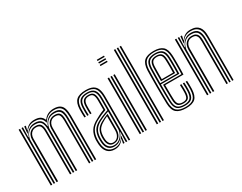

<svg xmlns="http://www.w3.org/2000/svg" viewBox="-91 -1290 2250 1788"><g transform="rotate(-30 1034.0 -396.0)"><path d="M525.2 0V-466.8Q525.2 -506.8 517.5 -535.2Q509.8 -563.8 488.4 -578.9Q467 -594 425.5 -594Q387.8 -594 359.5 -576.2Q331.2 -558.5 315.2 -527.8H311.5Q303 -563.2 281.1 -578.6Q259.2 -594 218 -594Q180.5 -594 153.9 -576.9Q127.2 -559.8 110.2 -527.8H105.8L113 -600H128.5V-593.2L118.8 -554H122Q138.5 -579.5 163.5 -593.5Q188.5 -607.5 222.5 -607.5Q262 -607.5 284.5 -595.1Q307 -582.8 319.2 -554H323.5Q342 -580.5 369.5 -594Q397 -607.5 430 -607.5Q475.5 -607.5 499.4 -591Q523.2 -574.5 532 -543.6Q540.8 -512.8 540.8 -469.2V0ZM53 0V-600H68.5V0ZM114.8 0V-456Q114.8 -481.2 124.9 -502.9Q135 -524.5 155.1 -538Q175.2 -551.5 205.8 -551.5Q247.8 -551.5 261.4 -527.8Q275 -504 275 -461.5V0H259.5V-460.8Q259.5 -497.8 248.5 -517.8Q237.5 -537.8 203.8 -537.8Q179.2 -537.8 163.1 -526.8Q147 -515.8 138.9 -497.5Q130.8 -479.2 130.8 -457.2V0ZM83.8 0V-600H99L95.8 -493.2H99.8Q113.5 -532.8 142.2 -556.4Q171 -580 214 -580Q258 -579.8 277.9 -559.5Q297.8 -539.2 302 -493.2H305.2Q319 -532.8 348.4 -556.5Q377.8 -580.2 420.8 -580Q456.8 -579.8 476 -566.6Q495.2 -553.5 502.6 -528.2Q510 -503 510 -465.8V0H494.5V-464Q494.5 -513.5 479.2 -539.9Q464 -566.2 415.8 -566.2Q379 -566.2 354.5 -549.4Q330 -532.5 317.9 -506.9Q305.8 -481.2 305.8 -454.8V0H290.2V-464Q290.2 -513.5 274 -539.9Q257.8 -566.2 209 -566.2Q172.5 -566.2 148 -549.4Q123.5 -532.5 111.4 -506.9Q99.2 -481.2 99.2 -454.8V0ZM321 0V-456Q321 -481.2 331.2 -502.9Q341.5 -524.5 361.8 -538Q382 -551.5 412.5 -551.5Q440.5 -551.5 454.9 -540.8Q469.2 -530 474.2 -509.9Q479.2 -489.8 479.2 -461.5V0H464V-460.8Q464 -496.5 454.5 -517.1Q445 -537.8 410.2 -537.8Q385.8 -537.8 369.2 -526.8Q352.8 -515.8 344.6 -497.5Q336.5 -479.2 336.5 -457.2V0Z M890.8 0V-466Q890.8 -534.8 864.4 -564.6Q838 -594.5 777 -594.5Q714 -594.5 685.8 -567.8Q657.5 -541 655 -479.5Q654.2 -459.8 654.5 -437Q654.8 -414.2 656 -392.2H640.8Q639.5 -415 639.2 -436.9Q639 -458.8 639.8 -480Q642 -548.2 674.1 -577.8Q706.2 -607.2 777 -607.2Q823.2 -607.2 851.6 -592.9Q880 -578.5 893 -547.5Q906 -516.5 906 -466V0ZM752 -30.2Q785.5 -30.2 809.5 -48Q833.5 -65.8 846.5 -92.4Q859.5 -119 859.5 -145.5V-330.8Q836.8 -323.2 809.1 -312Q781.5 -300.8 756.8 -287.8Q715.5 -265.8 695.8 -235.2Q676 -204.8 674 -155Q673.5 -144.2 674 -134.5Q674.5 -124.8 675.2 -114.2Q678 -72.8 698.2 -51.5Q718.5 -30.2 752 -30.2ZM755.2 -43.8Q726 -43.8 709.9 -63.8Q693.8 -83.8 690.5 -115.2Q689.5 -126.5 689.2 -136.5Q689 -146.5 689.2 -154Q691.5 -199.2 708.5 -227.2Q725.5 -255.2 762 -276Q779.5 -286 801.2 -296.2Q823 -306.5 844.2 -314.5V-144Q844.2 -119 834.6 -96Q825 -73 805.4 -58.4Q785.8 -43.8 755.2 -43.8ZM757.2 -56.2Q782 -56.2 797.8 -68.8Q813.5 -81.2 821.1 -101.1Q828.8 -121 828.8 -143V-297.2Q812 -290 796.9 -281.9Q781.8 -273.8 767.2 -264.2Q735.2 -244.2 720.6 -219.8Q706 -195.2 704.8 -154Q704.5 -145.2 704.6 -136Q704.8 -126.8 705.8 -116.8Q708 -91.2 720.9 -73.8Q733.8 -56.2 757.2 -56.2ZM738.8 7.5Q689.5 7.5 661.2 -23.4Q633 -54.2 629 -110.5Q628.2 -124.8 628 -138.1Q627.8 -151.5 628 -160.5Q631.5 -214.5 655.9 -253.6Q680.2 -292.8 739.8 -323.2Q757 -332.8 771.1 -340Q785.2 -347.2 799.1 -353.4Q813 -359.5 829.2 -365.2V-466Q829.2 -503.5 818.5 -523.5Q807.8 -543.5 777 -543.5Q744.8 -543.5 731.2 -527.4Q717.8 -511.2 716.5 -476.8Q716 -462.2 716 -441Q716 -419.8 717 -392.2H701.8Q700.8 -421.2 700.8 -441.4Q700.8 -461.5 701.2 -478Q702.5 -520.5 720.6 -538.4Q738.8 -556.2 777 -556.2Q815.8 -556.2 830.1 -533.5Q844.5 -510.8 844.5 -466V-354.8Q816.5 -345.2 792.2 -334.1Q768 -323 745 -311.2Q690 -283.2 668.2 -246.6Q646.5 -210 643.5 -159.2Q643 -147.8 643.2 -136.4Q643.5 -125 644.5 -111.8Q648 -60 673.6 -32.5Q699.2 -5 743 -5Q781.5 -5 808 -24Q834.5 -43 849 -72.5H852.5L846.2 -13.2V0H830.8V-4.5L839.8 -46H837Q820 -20.5 796.1 -6.5Q772.2 7.5 738.8 7.5ZM860.2 0V-37.2L862.8 -107H859.5Q846.5 -68.8 818.5 -43.2Q790.5 -17.8 747 -17.8Q709 -17.8 686 -42.1Q663 -66.5 659.8 -112.8Q659 -126 658.6 -136.8Q658.2 -147.5 658.8 -157.8Q661.5 -205.5 681.1 -239.9Q700.8 -274.2 751 -299.5Q769.2 -308.8 788.9 -317.1Q808.5 -325.5 827 -332.4Q845.5 -339.2 860 -343.8V-466Q860 -521.2 840.9 -545.1Q821.8 -569 777 -569Q730 -569 708.8 -548Q687.5 -527 685.8 -478.2Q685 -458.8 685.2 -436.2Q685.5 -413.8 686.5 -392.2H671.2Q670.2 -414.5 670 -437.2Q669.8 -460 670.5 -478.8Q672.5 -534 697.2 -557.9Q722 -581.8 777 -581.8Q829.8 -581.8 852.5 -554.9Q875.2 -528 875.2 -466V0Z M1009.2 -786.5V-800H1086.2V-786.5ZM1009.2 -732V-745.5H1086.2V-732ZM1009.2 -759.2V-772.8H1086.2V-759.2ZM1070.8 0V-600H1086.2V0ZM1009.2 0V-600H1024.8V0ZM1040 0V-600H1055.5V0Z M1253.8 0V-800H1269.2V0ZM1192.2 0V-800H1207.8V0ZM1223 0V-800H1238.5V0Z M1507 7.2Q1437 7.2 1403.8 -21.5Q1370.5 -50.2 1368 -121.2Q1367 -155.8 1366.4 -201.2Q1365.8 -246.8 1365.8 -296.1Q1365.8 -345.5 1366.4 -392.6Q1367 -439.8 1368 -477.2Q1371 -546.5 1403.1 -576.9Q1435.2 -607.2 1506 -607.2Q1573 -607.2 1605.1 -578.6Q1637.2 -550 1640.2 -479.5Q1640.8 -465.2 1641.1 -444Q1641.5 -422.8 1641.6 -396.2Q1641.8 -369.8 1641.1 -339.5Q1640.5 -309.2 1639.2 -277.2H1442.5Q1442.5 -249.8 1442.8 -223.5Q1443 -197.2 1443.5 -173Q1444 -148.8 1444.8 -126.5Q1446 -88 1459.6 -72.2Q1473.2 -56.5 1507 -56.5Q1537.5 -56.5 1549.5 -71.1Q1561.5 -85.8 1563.2 -125Q1564 -140 1563.8 -161.9Q1563.5 -183.8 1562.2 -209.5H1577.8Q1579 -182.8 1579.2 -161.5Q1579.5 -140.2 1578.8 -124.2Q1576.8 -78.8 1560.9 -61.2Q1545 -43.8 1507 -43.8Q1465.5 -43.8 1448 -62Q1430.5 -80.2 1429 -125Q1428.5 -146 1428 -174.2Q1427.5 -202.5 1427.4 -232.9Q1427.2 -263.2 1427.2 -290H1624.5Q1625.5 -319.2 1625.9 -347.1Q1626.2 -375 1626.2 -399.9Q1626.2 -424.8 1625.9 -445Q1625.5 -465.2 1624.8 -479.2Q1622 -544.2 1592.9 -569.4Q1563.8 -594.5 1506 -594.5Q1442 -594.5 1414 -566.5Q1386 -538.5 1383.5 -476.5Q1382.2 -438.2 1381.6 -391.5Q1381 -344.8 1381 -296.2Q1381 -247.8 1381.6 -202.6Q1382.2 -157.5 1383.2 -122.5Q1385.5 -58.2 1414.6 -31.9Q1443.8 -5.5 1507 -5.5Q1568.5 -5.5 1595.2 -31.9Q1622 -58.2 1624.8 -122Q1625.2 -133.2 1625.4 -147.4Q1625.5 -161.5 1625.1 -177.5Q1624.8 -193.5 1623.8 -209.5H1639.2Q1640.2 -187.8 1640.6 -164.1Q1641 -140.5 1640.2 -121.2Q1637.2 -51.8 1606.8 -22.2Q1576.2 7.2 1507 7.2ZM1507 -18.2Q1451 -18.2 1425.9 -41.9Q1400.8 -65.5 1398.5 -123Q1397.5 -160 1397 -206.4Q1396.5 -252.8 1396.5 -301.8Q1396.5 -350.8 1397 -395.9Q1397.5 -441 1398.8 -475.2Q1401 -534.2 1426.6 -558Q1452.2 -581.8 1506 -581.8Q1556.8 -581.8 1581.9 -559.4Q1607 -537 1609.5 -478.5Q1610.2 -463.2 1610.8 -436.8Q1611.2 -410.2 1611 -376Q1610.8 -341.8 1609.5 -302.8H1411.8Q1411.8 -251.2 1412 -211Q1412.2 -170.8 1413.2 -124.2Q1414 -74 1434.9 -52.5Q1455.8 -31 1507 -31Q1551.8 -31 1571.6 -50.9Q1591.5 -70.8 1594 -123Q1594.8 -139.8 1594.5 -161.9Q1594.2 -184 1593 -209.5H1608.5Q1609.5 -185.2 1609.9 -162.8Q1610.2 -140.2 1609.5 -122.5Q1606.8 -64.8 1583.9 -41.5Q1561 -18.2 1507 -18.2ZM1412 -315.5H1594.5Q1595.5 -349.5 1595.5 -381.2Q1595.5 -413 1595.1 -438.2Q1594.8 -463.5 1594 -478Q1591.8 -529.8 1570.5 -549.4Q1549.2 -569 1506 -569Q1459.8 -569 1437.9 -548.1Q1416 -527.2 1414 -474.5Q1413.2 -448 1412.8 -404Q1412.2 -360 1412 -315.5ZM1427.2 -328.2Q1427.5 -349.2 1427.6 -373.6Q1427.8 -398 1428.2 -423.6Q1428.8 -449.2 1429.2 -473.8Q1431.2 -519.5 1448.9 -537.9Q1466.5 -556.2 1506 -556.2Q1543.8 -556.2 1560.4 -538.5Q1577 -520.8 1578.8 -477Q1579.2 -465 1579.8 -442.9Q1580.2 -420.8 1580.1 -391.4Q1580 -362 1579 -328.2ZM1442.8 -341H1563.8Q1564.5 -370.5 1564.6 -397.5Q1564.8 -424.5 1564.2 -445.1Q1563.8 -465.8 1563.2 -476.5Q1561.8 -514.2 1548.6 -528.9Q1535.5 -543.5 1506 -543.5Q1474 -543.5 1460 -528Q1446 -512.5 1444.8 -473Q1444.2 -453.5 1443.9 -432.6Q1443.5 -411.8 1443.2 -389Q1443 -366.2 1442.8 -341Z M2002.8 0V-466.8Q2002.8 -486.2 2000 -508.4Q1997.2 -530.5 1987.1 -549.9Q1977 -569.2 1955.8 -581.6Q1934.5 -594 1897.8 -594Q1860.2 -594 1833.8 -576.9Q1807.2 -559.8 1790.2 -527.8H1785.8L1792.5 -600H1808L1808.2 -593.5L1799 -554H1802Q1818.5 -579.5 1843.2 -593.5Q1868 -607.5 1902 -607.5Q1936.2 -607.5 1958 -597.8Q1979.8 -588 1992.1 -572.1Q2004.5 -556.2 2010 -537.6Q2015.5 -519 2016.8 -501.1Q2018 -483.2 2018 -469.2V0ZM1733 0V-600H1748.5V0ZM1794.8 0V-456Q1794.8 -481.2 1804.6 -502.9Q1814.5 -524.5 1834.8 -538Q1855 -551.5 1885.2 -551.5Q1910.2 -551.5 1924.6 -543.2Q1939 -535 1945.9 -521.6Q1952.8 -508.2 1954.8 -492.5Q1956.8 -476.8 1956.8 -461.5V0H1941.2V-460.8Q1941.2 -477.5 1938.5 -495.4Q1935.8 -513.2 1923.5 -525.5Q1911.2 -537.8 1883.2 -537.8Q1858.8 -537.8 1842.6 -526.8Q1826.5 -515.8 1818.6 -497.5Q1810.8 -479.2 1810.8 -457.2V0ZM1763.8 0V-600H1779L1775.8 -493.2H1779.8Q1793.5 -532.8 1822.1 -556.5Q1850.8 -580.2 1893.8 -580Q1945.8 -579.8 1966.5 -550.5Q1987.2 -521.2 1987.2 -465.8V0H1972V-464Q1972 -511.8 1954.8 -539Q1937.5 -566.2 1888.5 -566.2Q1852 -566.2 1827.6 -549.4Q1803.2 -532.5 1791.2 -506.9Q1779.2 -481.2 1779.2 -454.8V0Z"/></g></svg>

Font: Big Shoulders Inline Display Thin Medium
Style: Regular
Weight: 500
Version: Version 2.002